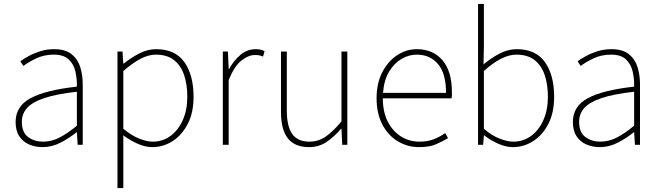

<svg xmlns="http://www.w3.org/2000/svg" viewBox="-20 -742 3382 984"><path d="M198 12Q161 12 129.5 -1.5Q98 -15 79 -43.5Q60 -72 60 -117Q60 -197 136 -238.5Q212 -280 374 -298Q375 -337 366.5 -375Q358 -413 332 -437.5Q306 -462 256 -462Q205 -462 164 -442Q123 -422 100 -404L84 -428Q99 -439 125 -453.5Q151 -468 185 -479Q219 -490 258 -490Q314 -490 346 -465Q378 -440 391 -399Q404 -358 404 -310V0H378L374 -64H372Q335 -34 290.5 -11Q246 12 198 12ZM200 -16Q244 -16 285 -37Q326 -58 374 -98V-272Q269 -260 207.5 -239.5Q146 -219 119 -189Q92 -159 92 -118Q92 -63 124.5 -39.5Q157 -16 200 -16Z M582 222V-478H608L612 -416H614Q650 -445 692.5 -467.5Q735 -490 780 -490Q878 -490 925 -423.5Q972 -357 972 -246Q972 -165 942.5 -107.5Q913 -50 865 -19Q817 12 760 12Q726 12 688.5 -4Q651 -20 612 -48V222ZM762 -16Q814 -16 854 -45.5Q894 -75 917 -127Q940 -179 940 -246Q940 -307 924 -356Q908 -405 872.5 -433.5Q837 -462 778 -462Q741 -462 700 -440.5Q659 -419 612 -378V-82Q656 -46 695 -31Q734 -16 762 -16Z M1122 0V-478H1148L1152 -388H1154Q1178 -432 1212.5 -461Q1247 -490 1290 -490Q1302 -490 1313 -488Q1324 -486 1336 -480L1328 -452Q1316 -457 1308 -458.5Q1300 -460 1286 -460Q1253 -460 1217 -431.5Q1181 -403 1152 -332V0Z M1564 12Q1491 12 1455.5 -32.5Q1420 -77 1420 -170V-478H1450V-174Q1450 -95 1477.5 -55.5Q1505 -16 1566 -16Q1611 -16 1648 -41Q1685 -66 1730 -120V-478H1760V0H1734L1730 -82H1728Q1692 -40 1653 -14Q1614 12 1564 12Z M2128 12Q2068 12 2018.5 -18Q1969 -48 1939.5 -104Q1910 -160 1910 -238Q1910 -316 1939.5 -372.5Q1969 -429 2016 -459.5Q2063 -490 2116 -490Q2199 -490 2247.5 -433.5Q2296 -377 2296 -270Q2296 -263 2296 -255Q2296 -247 2294 -238H1942Q1942 -169 1967 -119.5Q1992 -70 2034.5 -43Q2077 -16 2130 -16Q2171 -16 2203 -28.5Q2235 -41 2262 -60L2276 -34Q2249 -18 2215.5 -3Q2182 12 2128 12ZM2116 -462Q2076 -462 2038.5 -440.5Q2001 -419 1974.5 -375.5Q1948 -332 1943 -266H2266Q2266 -365 2225 -413.5Q2184 -462 2116 -462Z M2608 12Q2574 12 2535.5 -4.5Q2497 -21 2462 -48H2460L2456 0H2430V-722H2460V-508L2458 -412Q2496 -444 2539.5 -467Q2583 -490 2628 -490Q2726 -490 2773 -423.5Q2820 -357 2820 -246Q2820 -165 2790.5 -107.5Q2761 -50 2713 -19Q2665 12 2608 12ZM2610 -16Q2662 -16 2702 -45.5Q2742 -75 2765 -127Q2788 -179 2788 -246Q2788 -307 2772 -356Q2756 -405 2720.5 -433.5Q2685 -462 2626 -462Q2589 -462 2547 -440.5Q2505 -419 2460 -378V-82Q2502 -46 2542 -31Q2582 -16 2610 -16Z M3054 12Q3017 12 2985.5 -1.5Q2954 -15 2935 -43.5Q2916 -72 2916 -117Q2916 -197 2992 -238.5Q3068 -280 3230 -298Q3231 -337 3222.5 -375Q3214 -413 3188 -437.5Q3162 -462 3112 -462Q3061 -462 3020 -442Q2979 -422 2956 -404L2940 -428Q2955 -439 2981 -453.5Q3007 -468 3041 -479Q3075 -490 3114 -490Q3170 -490 3202 -465Q3234 -440 3247 -399Q3260 -358 3260 -310V0H3234L3230 -64H3228Q3191 -34 3146.5 -11Q3102 12 3054 12ZM3056 -16Q3100 -16 3141 -37Q3182 -58 3230 -98V-272Q3125 -260 3063.5 -239.5Q3002 -219 2975 -189Q2948 -159 2948 -118Q2948 -63 2980.5 -39.5Q3013 -16 3056 -16Z"/></svg>

Font: Assistant ExtraLight
Style: Regular
Weight: 200
Designer: Hebrew By Ben Nathan, Latin by Paul Hunt
Version: Version 3.000